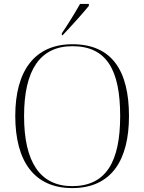

<svg xmlns="http://www.w3.org/2000/svg" viewBox="-20 -951 738 981"><path d="M296 -781V-771H300C342 -815 406 -886 434 -921V-931H389C364 -886 324 -822 296 -781ZM349 10C551 10 639 -135 639 -358C639 -588 553 -725 350 -725C157 -725 58 -589 58 -359C58 -128 154 10 349 10ZM349 0C184 0 103 -124 103 -358C103 -592 184 -715 350 -715C526 -715 594 -592 594 -358C594 -125 522 0 349 0Z"/></svg>

Font: Noto Serif Display ExtraLight
Style: Regular
Weight: 200
Designer: Monotype Design Team
Foundry: Monotype Imaging Inc.
Version: Version 2.009